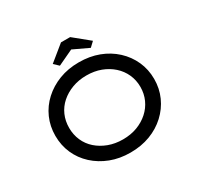

<svg xmlns="http://www.w3.org/2000/svg" viewBox="-186 -1105 1360 1328"><g transform="rotate(-30 493.5 -440.5)"><path d="M493 10Q407 10 335.5 -17.5Q264 -45 210.5 -94Q157 -143 128 -208.5Q99 -274 99 -350Q99 -426 128 -491.5Q157 -557 210.5 -606Q264 -655 335.5 -682.5Q407 -710 493 -710Q579 -710 650.5 -683Q722 -656 775.5 -606.5Q829 -557 858.5 -491.5Q888 -426 888 -350Q888 -274 858.5 -208.5Q829 -143 775.5 -93.5Q722 -44 650.5 -17Q579 10 493 10ZM493 -95Q556 -95 607.5 -114.5Q659 -134 697.5 -168.5Q736 -203 757 -249.5Q778 -296 778 -350Q778 -404 757 -450.5Q736 -497 697.5 -531.5Q659 -566 607.5 -585.5Q556 -605 493 -605Q431 -605 379 -585.5Q327 -566 288.5 -532Q250 -498 229.5 -451.5Q209 -405 209 -350Q209 -296 229.5 -249Q250 -202 288.5 -168Q327 -134 379 -114.5Q431 -95 493 -95ZM369 -755 332 -790 456 -891H529L653 -790L616 -755L478 -820H507Z"/></g></svg>

Font: Lexend Mega
Style: Regular
Weight: 400
Designer: Bonnie Shaver-Troup, Thomas Jockin
Foundry: Lexend
Version: Version 1.007